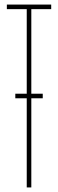

<svg xmlns="http://www.w3.org/2000/svg" viewBox="-20 -820 254 840"><path d="M97 0V-780H10V-800H204V-780H117V0ZM47 -410H167V-390H47Z"/></svg>

Font: Big Shoulders Display Thin Thin
Style: Regular
Weight: 250
Version: Version 2.002